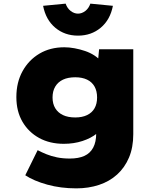

<svg xmlns="http://www.w3.org/2000/svg" viewBox="-20 -806 869 1056"><path d="M400 230Q314 230 240 209.5Q166 189 119 158L187 20Q210 32 236 42.5Q262 53 293.5 59.5Q325 66 364 66Q412 66 444 51.5Q476 37 492.5 6Q509 -25 509 -71V-135L554 -131Q545 -98 513 -72Q481 -46 433.5 -30.5Q386 -15 331 -15Q254 -15 195.5 -47Q137 -79 103.5 -136.5Q70 -194 70 -272Q70 -353 104 -414.5Q138 -476 197 -511Q256 -546 334 -546Q361 -546 390.5 -540.5Q420 -535 448 -525.5Q476 -516 499 -501Q522 -486 537 -467.5Q552 -449 555 -426L514 -417L525 -535H713V-68Q713 5 689.5 60.5Q666 116 624 154Q582 192 524.5 211Q467 230 400 230ZM394 -160Q432 -160 459 -173Q486 -186 500 -210.5Q514 -235 514 -270Q514 -305 500 -330Q486 -355 459 -368Q432 -381 394 -381Q354 -381 326.5 -368Q299 -355 284 -330Q269 -305 269 -270Q269 -235 284 -210.5Q299 -186 326.5 -173Q354 -160 394 -160ZM409 -610Q336 -610 284 -653.5Q232 -697 217 -774L341 -786Q350 -760 369 -745.5Q388 -731 409 -731Q430 -731 449 -745.5Q468 -760 477 -786L601 -774Q586 -697 534 -653.5Q482 -610 409 -610Z"/></svg>

Font: Lexend Exa Black
Style: Regular
Weight: 900
Designer: Bonnie Shaver-Troup, Thomas Jockin
Foundry: Lexend
Version: Version 1.007